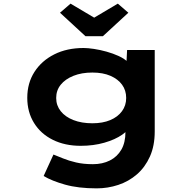

<svg xmlns="http://www.w3.org/2000/svg" viewBox="-20 -806 1067 1056"><path d="M512 230Q411 230 338 209.5Q265 189 220 162L274 44Q297 53 327.5 65.5Q358 78 398.5 87.5Q439 97 491 97Q544 97 584.5 76.5Q625 56 647.5 17Q670 -22 670 -80V-129L700 -124Q692 -93 652.5 -65.5Q613 -38 553.5 -21Q494 -4 424 -4Q337 -4 270.5 -37Q204 -70 167 -130Q130 -190 130 -268Q130 -349 169.5 -410.5Q209 -472 278.5 -507Q348 -542 440 -542Q463 -542 496.5 -537Q530 -532 566 -522Q602 -512 633.5 -497.5Q665 -483 685 -463Q705 -443 706 -419L673 -411L679 -531H831V-83Q831 -4 804.5 55Q778 114 733 153Q688 192 630.5 211Q573 230 512 230ZM488 -128Q545 -128 586.5 -145.5Q628 -163 651 -194.5Q674 -226 674 -267Q674 -309 651.5 -340Q629 -371 587.5 -389Q546 -407 488 -407Q429 -407 384 -389Q339 -371 314 -340Q289 -309 289 -267Q289 -226 314 -194.5Q339 -163 384 -145.5Q429 -128 488 -128ZM450 -607 310 -736 368 -786 513 -700H483L628 -786L686 -736L546 -607Z"/></svg>

Font: Lexend Zetta
Style: Bold
Weight: 700
Designer: Bonnie Shaver-Troup, Thomas Jockin
Foundry: Lexend
Version: Version 1.007